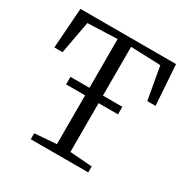

<svg xmlns="http://www.w3.org/2000/svg" viewBox="-168 -890 1012 1036"><g transform="rotate(30 338.0 -371.5)"><path d="M295.5 -47.5V-702.5L111 -695.5L73.5 -492.5H22.5L40.5 -743H636L653 -492.5H601.5L565.5 -695.5L379.5 -702.5V-47.5L518 -37V0H160V-37ZM500.5 -398.5V-351.5H177V-398.5Z"/></g></svg>

Font: Merriweather 48pt Light
Style: Regular
Weight: 300
Version: Version 2.100